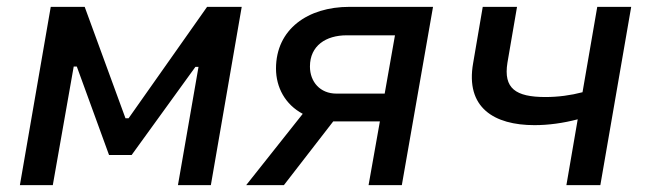

<svg xmlns="http://www.w3.org/2000/svg" viewBox="-20 -540 1899 560"><path d="M38 0H134L195 -346H204L298 -88H364L550 -345H559L499 0H595L685 -520H584L355 -195H346L227 -520H128Z M1055 0H1152L1243 -520H999C878 -520 785 -455 785 -340C785 -285 812 -235 863 -208L698 0H808L952 -186H960H1088ZM884 -346C884 -407 931 -437 991 -437H1132L1102 -267H961C914 -267 884 -301 884 -346Z M1539 -175C1580 -175 1623 -181 1665 -192L1632 0H1731L1821 -520H1722L1679 -271C1645 -262 1608 -257 1571 -257C1484 -257 1448 -282 1460 -357L1488 -520H1388L1360 -356C1337 -226 1421 -175 1539 -175Z"/></svg>

Font: Fixel Display Medium
Style: Italic
Weight: 500
Italic angle: -10°
Designer: AlfaBravo + MacPaw
Foundry: Kyrylo Tkachov, Marchela Mozhyna, Serhii Makarenko, Maria Weinstein, Zakhar Kryvoshyya
Version: Version 1.210;Glyphs 3.2 (3217)